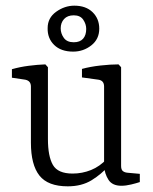

<svg xmlns="http://www.w3.org/2000/svg" viewBox="-20 -649 541 677"><path d="M364 -65Q338 -35 303 -13.5Q268 8 219 8Q149 8 119 -30Q89 -68 89 -146V-344Q89 -364 69 -368L22 -375V-405Q50 -413 81 -417Q112 -421 140 -422L149 -412V-159Q149 -98 166.5 -67.5Q184 -37 236 -37Q270 -37 301 -49.5Q332 -62 357 -89ZM473 -7Q461 -3 442.5 1.5Q424 6 408 6Q376 6 362.5 -15Q349 -36 347 -63V-344Q347 -365 327 -368L269 -376V-406Q298 -414 334 -418Q370 -422 398 -422L407 -412V-64Q407 -51 413 -46Q419 -41 429 -40L473 -36ZM238 -467Q195 -467 171 -490.5Q147 -514 148 -550Q148 -586 178 -607.5Q208 -629 242 -629Q283 -629 306.5 -606Q330 -583 330 -548Q330 -511 302 -489Q274 -467 238 -467ZM240 -500Q262 -500 273 -512.5Q284 -525 284 -547Q284 -564 273.5 -579.5Q263 -595 240 -595Q218 -595 206 -582Q194 -569 194 -549Q194 -531 205 -515.5Q216 -500 240 -500Z"/></svg>

Font: Yrsa Light
Style: Regular
Weight: 300
Designer: Anna Giedrys (Yrsa+Rasa design), David Brezina (Yrsa art-direction, Rasa art-direction, design)
Foundry: Rosetta Type Foundry
Version: Version 2.004